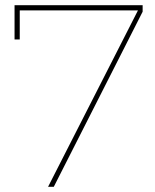

<svg xmlns="http://www.w3.org/2000/svg" viewBox="-20 -719 595 739"><path d="M36 -699H529V-674L187 0H165L511 -679H56V-567H36Z"/></svg>

Font: Montserrat arm Thin
Style: Regular
Weight: 250
Designer: Julieta Ulanovsky
Foundry: Julieta Ulanovsky
Version: Version 6.000;PS 006.000;hotconv 1.0.88;makeotf.lib2.5.64775